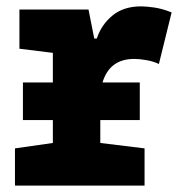

<svg xmlns="http://www.w3.org/2000/svg" viewBox="-20 -583 570 603"><path d="M27 0V-117L146 -134V-206H52V-324H146V-417L41 -430V-553H258L276 -462H284Q298 -505 333 -534Q368 -563 423 -563Q439 -563 464 -559.5Q489 -556 519 -544L479 -382Q463 -390 440.5 -394Q418 -398 402 -398Q324 -398 302 -324H419V-206H295V-134L434 -117V0Z"/></svg>

Font: Noto Sans Mono Condensed Black
Style: Regular
Weight: 900
Width: 3
Designer: Monotype Design Team
Foundry: Monotype Imaging Inc.
Version: Version 2.014